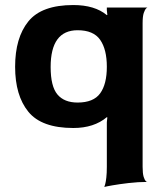

<svg xmlns="http://www.w3.org/2000/svg" viewBox="-20 -498 656 762"><path d="M565 224Q528 224 490 228.5Q452 233 426.5 237.5Q401 242 394 244Q395 242 397.5 233Q400 224 402 206.5Q404 189 404 164V-13L406 -32L404 -33Q353 10 271 10Q145 10 92.5 -54.5Q40 -119 40 -233Q40 -348 92.5 -413Q145 -478 271 -478Q356 -478 404 -438L406 -439L404 -458V-468H566Q566 -470 560.5 -465Q555 -460 550.5 -446.5Q546 -433 546 -406V164Q546 190 550 203.5Q554 217 559.5 221.5Q565 226 565 224ZM404 -233Q404 -302 377.5 -340Q351 -378 288 -378Q181 -378 181 -232Q181 -155 208 -123Q235 -91 288 -91Q351 -91 377.5 -127.5Q404 -164 404 -233Z"/></svg>

Font: Red Rose Bold
Style: Regular
Weight: 700
Designer: jaikishan Patel
Version: Version 1.000